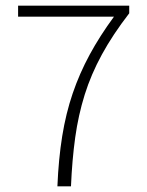

<svg xmlns="http://www.w3.org/2000/svg" viewBox="-20 -659 519 679"><path d="M183 0Q187 -97 200 -177.5Q213 -258 237 -328.5Q261 -399 297 -465.5Q333 -532 383 -600H44V-639H437V-612Q379 -537 340.5 -466.5Q302 -396 279.5 -324Q257 -252 246 -173Q235 -94 231 0Z"/></svg>

Font: Mada Light
Style: Regular
Weight: 300
Designer: Khaled Hosny
Version: Version 1.5